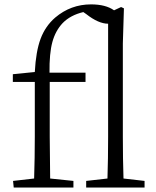

<svg xmlns="http://www.w3.org/2000/svg" viewBox="-20 -834 694 854"><path d="M529.3 -40 623 -29.3V0H363.3V-29.3L458 -40Q460.9 -127.9 460.9 -226.6V-728.5Q418 -728.5 363.3 -771.5L350.6 -780.3Q293 -766.6 258.8 -731.4Q226.6 -697.3 212.9 -647Q199.2 -596.7 200.2 -510.7H360.4V-469.7H201.2V-226.6Q201.2 -167 203.1 -40L306.6 -29.3V0H41L38.1 -29.3L131.8 -40Q134.8 -132.8 134.8 -226.6V-469.7H37.1V-503.9L134.8 -513.7Q139.6 -605.5 160.6 -661.6Q181.6 -717.8 225.6 -755.9Q294.9 -814.5 384.8 -814.5Q450.2 -814.5 487.3 -788.1L518.6 -802.7L531.2 -796.9L526.4 -640.6V-226.6Q526.4 -127.9 529.3 -40Z"/></svg>

Font: GenYoMin TW TTF Light
Style: Regular
Weight: 300
Version: Version 1.300